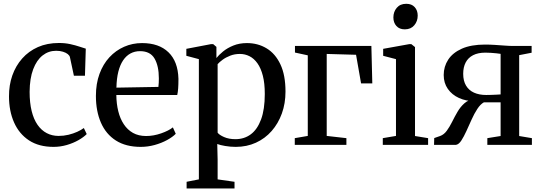

<svg xmlns="http://www.w3.org/2000/svg" viewBox="-20 -780 2912 1034"><path d="M268.5 11Q189.5 11 136.2 -24Q83 -59 55.8 -120.5Q28.5 -182 28.5 -260.5Q28 -321 46.2 -373.2Q64.5 -425.5 99.5 -465Q134.5 -504.5 184.2 -526.5Q234 -548.5 297.5 -548.5Q331 -548.5 359 -542.2Q387 -536 408.2 -528.8Q429.5 -521.5 442 -518L437.5 -372H378L356.5 -472.5Q354.5 -481 344.8 -488.8Q335 -496.5 319 -501.5Q303 -506.5 282 -506.5Q241.5 -506.5 209.5 -481.5Q177.5 -456.5 158.8 -407.2Q140 -358 139.5 -285.5Q139.5 -226.5 150.5 -182Q161.5 -137.5 182.2 -107.8Q203 -78 231.8 -63Q260.5 -48 295.5 -48Q323 -48 348.8 -54.2Q374.5 -60.5 396 -70.2Q417.5 -80 431.5 -90.5L447 -58Q431 -41.5 403 -25.5Q375 -9.5 340 0.8Q305 11 268.5 11Z M738 11Q658 11 604.2 -23.2Q550.5 -57.5 523.5 -119.5Q496.5 -181.5 496.5 -263.5Q496.5 -329.5 515.8 -382Q535 -434.5 569.2 -471.5Q603.5 -508.5 648.5 -528.2Q693.5 -548 745 -548Q836 -548 887.2 -498.5Q938.5 -449 941 -355.5Q941 -325 939.5 -304.2Q938 -283.5 934.5 -268.5H606.5Q607 -221 617 -180.8Q627 -140.5 646.8 -110.8Q666.5 -81 696.2 -64.2Q726 -47.5 767 -47.5Q807 -47.5 847.8 -61.8Q888.5 -76 911 -94L926.5 -59.5Q909.5 -42 879.8 -25.8Q850 -9.5 813 0.8Q776 11 738 11ZM607 -308 833 -312Q834.5 -323 835 -335Q835.5 -347 835.5 -358Q835.5 -425 812.2 -464.8Q789 -504.5 734 -504.5Q705.5 -504.5 682.5 -492Q659.5 -479.5 643 -455Q626.5 -430.5 617.2 -393.8Q608 -357 607 -308Z M985 235V199L1051 186V-461.5L983.5 -479.5V-517L1117 -542.5H1128L1145.5 -527.5V-467.5Q1158 -483.5 1181 -502.5Q1204 -521.5 1236.8 -534.8Q1269.5 -548 1310 -548Q1369 -548 1416 -519.5Q1463 -491 1490.2 -433.2Q1517.5 -375.5 1517.5 -286.5Q1517.5 -223 1498 -169Q1478.5 -115 1443 -74.5Q1407.5 -34 1358.2 -11.5Q1309 11 1249.5 11Q1221 11 1193 6.2Q1165 1.5 1150 -4.5L1152 78.5V186L1243 199V235ZM1248 -30.5Q1295.5 -30.5 1330.8 -56.8Q1366 -83 1386 -137Q1406 -191 1406 -274Q1406 -331.5 1395.5 -372.2Q1385 -413 1366.5 -439Q1348 -465 1323.8 -477.2Q1299.5 -489.5 1272 -489.5Q1243.5 -489.5 1219.8 -480.2Q1196 -471 1178.8 -458.2Q1161.5 -445.5 1152 -434.5V-65.5Q1160.5 -53.5 1186.5 -42Q1212.5 -30.5 1248 -30.5Z M1567.5 0V-36L1637.5 -48V-482L1568.5 -497V-532.5H1980L1985 -331H1924.5L1897.5 -485L1739.5 -489.5V-48L1845.5 -36V0Z M2041.5 0V-36L2112.5 -48V-461.5L2043.5 -479.5V-517L2185 -542.5H2195L2215 -526.5V-47.5L2285.5 -36V0ZM2159.5 -622Q2131 -622 2114.8 -640Q2098.5 -658 2098.5 -686Q2098.5 -716.5 2116.8 -738Q2135 -759.5 2167.5 -759.5H2168.5Q2197 -759.5 2213.2 -741.8Q2229.5 -724 2229.5 -696Q2229.5 -665.5 2211 -643.8Q2192.5 -622 2160.5 -622Z M2317.5 0 2318.5 -36.5 2350 -47.5Q2371 -55 2386.2 -76Q2401.5 -97 2415 -124.2Q2428.5 -151.5 2444 -178Q2459.5 -204.5 2480.8 -223.5Q2502 -242.5 2533 -247L2537 -235Q2490 -235 2452 -252.2Q2414 -269.5 2391.8 -301.2Q2369.5 -333 2369.5 -376Q2369.5 -421.5 2393.8 -458.8Q2418 -496 2467.5 -518Q2517 -540 2592.5 -540Q2617.5 -540 2645 -538.2Q2672.5 -536.5 2698.2 -534.5Q2724 -532.5 2742.5 -532.5H2843V-496L2776 -483V-47.5L2844.5 -36V0H2604.5V-36L2676 -47.5V-229H2586Q2567 -218.5 2550.5 -193.2Q2534 -168 2519.8 -136.2Q2505.5 -104.5 2491.8 -74.2Q2478 -44 2464.5 -23.2Q2451 -2.5 2436 0ZM2598.5 -268.5Q2610 -268.5 2625 -269Q2640 -269.5 2654 -270.2Q2668 -271 2676 -271.5V-490Q2667 -491.5 2652.8 -493Q2638.5 -494.5 2623 -495.5Q2607.5 -496.5 2594 -496.5Q2554.5 -496.5 2527.8 -482.8Q2501 -469 2487.8 -443.5Q2474.5 -418 2474.5 -382.5Q2474.5 -344.5 2489.8 -319Q2505 -293.5 2532.8 -281Q2560.5 -268.5 2598.5 -268.5Z"/></svg>

Font: Merriweather 72pt
Style: Regular
Weight: 400
Version: Version 2.100